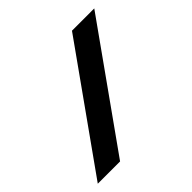

<svg xmlns="http://www.w3.org/2000/svg" viewBox="-172 -894 1078 1078"><g transform="rotate(-45 367.5 -355.0)"><path d="M531 -710 26 0H203L708 -710Z"/></g></svg>

Font: Raleway
Style: ExtraBold
Weight: 800
Designer: Matt McInerney, Pablo Impallari, Rodrigo Fuenzalida
Foundry: Matt McInerney, Pablo Impallari, Rodrigo Fuenzalida
Version: Version 3.000